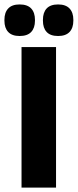

<svg xmlns="http://www.w3.org/2000/svg" viewBox="-40 -853 353 873"><path d="M214.8 -639V0H57.9V-639ZM49.1 -689.3Q14.5 -689.3 -2.7 -707.6Q-19.9 -725.9 -19.9 -758.9V-762.7Q-19.9 -796.1 -2.7 -814.4Q14.5 -832.8 49.1 -832.8Q84.7 -832.8 101.8 -814.4Q119 -796.1 119 -762.7V-758.9Q119 -725.9 101.8 -707.6Q84.7 -689.3 49.1 -689.3ZM224.2 -689.3Q189.1 -689.3 172.1 -707.6Q155.2 -725.9 155.2 -758.9V-762.7Q155.2 -796.1 172.1 -814.4Q189.1 -832.8 224.2 -832.8Q258.9 -832.8 276.2 -814.4Q293.5 -796.1 293.5 -762.7V-758.9Q293.5 -725.9 276.2 -707.6Q258.9 -689.3 224.2 -689.3Z"/></svg>

Font: Anek Devanagari Medium
Style: Regular
Weight: 500
Designer: Kailash Malviya (Devanagari) & Yesha Goshar (Latin)
Foundry: Ek Type
Version: Version 1.003